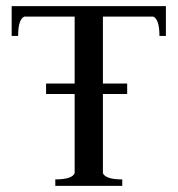

<svg xmlns="http://www.w3.org/2000/svg" viewBox="-20 -605 578 625"><path d="M18 -585H520V-488H499Q499 -542 479 -551H315V-333H394V-299H315V-41Q324 -21 378 -21V0H160V-21Q214 -21 223 -41V-299H130V-333H223V-551H59Q39 -542 39 -488H18Z"/></svg>

Font: Judson
Style: Regular
Weight: 400
Version: Version 20110429